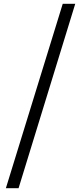

<svg xmlns="http://www.w3.org/2000/svg" viewBox="-20 -814 432 1013"><path d="M11 179 311 -794H377L78 179Z"/></svg>

Font: Noto Sans JP Thin
Style: Regular
Weight: 400
Version: Version 2.004-H2;hotconv 1.0.118;makeotfexe 2.5.65603